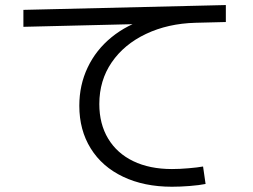

<svg xmlns="http://www.w3.org/2000/svg" viewBox="-20 -709 978 741"><path d="M286.1 -300.8Q286.1 -380.9 318.4 -448.7Q350.6 -516.6 410.6 -565.4Q470.7 -614.3 550.8 -637.7L554.7 -617.2L70.3 -605.5V-670.9L851.6 -689.5V-624L734.4 -621.1Q627.9 -618.2 543.5 -578.1Q459 -538.1 411.1 -468.3Q363.3 -398.4 363.3 -307.6Q363.3 -230.5 397.5 -173.8Q431.6 -117.2 494.6 -86.9Q557.6 -56.6 643.6 -56.6Q672.9 -56.6 707.5 -59.6Q742.2 -62.5 763.7 -66.4L773.4 1Q749 5.9 712.4 8.8Q675.8 11.7 643.6 11.7Q536.1 11.7 455.1 -26.9Q374 -65.4 330.1 -136.2Q286.1 -207 286.1 -300.8Z"/></svg>

Font: Pretendard JP Variable
Style: Regular
Weight: 400
Designer: Base glyphs from Inter by Rasmus Andersson; Hangul glyphs from Noto Sans CJK(Source Han Sans) by Jang Soo-young and Kang
Foundry: Kil Hyung-jin
Version: Version 1.307;Glyphs 3.2 (3192)